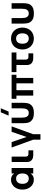

<svg xmlns="http://www.w3.org/2000/svg" viewBox="1862 -2712 1030 4794"><g transform="rotate(-90 2377.0 -315.0)"><path d="M579 -540V0H443V-66.5Q419 -28 380.5 -6.5Q342 15 284 15Q232.5 15 187.8 -6Q143 -27 110.2 -64.8Q77.5 -102.5 58.8 -155Q40 -207.5 40 -270Q40 -333 58.8 -385.5Q77.5 -438 110.2 -475.5Q143 -513 187.8 -534Q232.5 -555 284 -555Q342 -555 380.5 -533.5Q419 -512 443 -473.5V-540ZM314 -428Q281.5 -428 257 -416.5Q232.5 -405 216.2 -384Q200 -363 192 -334Q184 -305 184 -270Q184 -234 192.2 -204.8Q200.5 -175.5 216.8 -155Q233 -134.5 257.5 -123.2Q282 -112 314 -112Q347.5 -112 371.8 -123.5Q396 -135 411.8 -155.8Q427.5 -176.5 435.2 -205.8Q443 -235 443 -270Q443 -306.5 434.8 -335.8Q426.5 -365 410.2 -385.5Q394 -406 370 -417Q346 -428 314 -428Z M1020.5 0H902.5Q819.5 0 774 -41.5Q728.5 -83 728.5 -159V-539H864.5V-185Q864.5 -120 929.5 -120H1020.5Z M1286.5 180V0L1090.5 -540H1226.5L1354.5 -166L1482.5 -540H1618.5L1422.5 0V180Z M1988 -615H1887L1970 -810H2071ZM1698.5 -247V-540H1836.5V-285Q1836.5 -244 1842.5 -208Q1848.5 -172 1874.2 -142Q1900 -112 1952.5 -112Q2005 -112 2030.8 -142Q2056.5 -172 2062.5 -208Q2068.5 -244 2068.5 -285V-540H2206.5V-247Q2206.5 -179.5 2192.8 -125Q2179 -70.5 2123.2 -27.2Q2067.5 16 1952.5 16Q1837.5 16 1781.8 -27.2Q1726 -70.5 1712.2 -125Q1698.5 -179.5 1698.5 -247Z M2386.5 0V-420H2306.5V-540H2908.5V-420H2828.5V0H2692.5V-420H2522.5V0Z M2973.5 -540H3463.5V-420H3286.5V-185Q3286.5 -120 3351.5 -120H3442.5V0H3324.5Q3241.5 0 3196 -41.5Q3150.5 -83 3150.5 -159V-420H2973.5Z M3811.5 15Q3751 15 3700.8 -5.8Q3650.5 -26.5 3614.5 -64.2Q3578.5 -102 3558.5 -154.5Q3538.5 -207 3538.5 -270Q3538.5 -333 3558.5 -385.5Q3578.5 -438 3614.5 -475.5Q3650.5 -513 3700.8 -534Q3751 -555 3811.5 -555Q3872.5 -555 3922.8 -534.2Q3973 -513.5 4009.2 -475.8Q4045.5 -438 4065.5 -385.5Q4085.5 -333 4085.5 -270Q4085.5 -207 4065.5 -154.5Q4045.5 -102 4009.2 -64.2Q3973 -26.5 3922.8 -5.8Q3872.5 15 3811.5 15ZM3811.5 -112Q3873.5 -112 3907.5 -153.5Q3941.5 -195 3941.5 -270Q3941.5 -346 3907.8 -387Q3874 -428 3811.5 -428Q3749 -428 3715.8 -387.2Q3682.5 -346.5 3682.5 -270Q3682.5 -194 3716 -153Q3749.5 -112 3811.5 -112Z M4185.5 -247V-540H4323.5V-285Q4323.5 -244 4329.5 -208Q4335.5 -172 4361.2 -142Q4387 -112 4439.5 -112Q4492 -112 4517.8 -142Q4543.5 -172 4549.5 -208Q4555.5 -244 4555.5 -285V-540H4693.5V-247Q4693.5 -179.5 4679.8 -125Q4666 -70.5 4610.2 -27.2Q4554.5 16 4439.5 16Q4324.5 16 4268.8 -27.2Q4213 -70.5 4199.2 -125Q4185.5 -179.5 4185.5 -247Z"/></g></svg>

Font: Vela Sans ExtBd
Style: Regular
Weight: 800
Designer: Principal design: Mikhail Sharanda - project Manrope.
Design modification: Ravid Balaliev
Foundry: Mikhail Sharanda
Version: Version 1.001